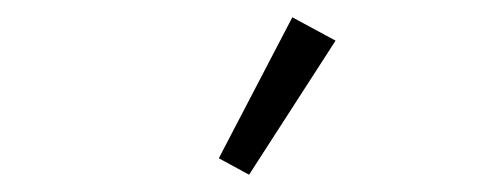

<svg xmlns="http://www.w3.org/2000/svg" viewBox="-20 -788 580 222"><path d="M268 -586 233 -605 318 -768 368 -741Z"/></svg>

Font: IBM Plex Sans Cond Light
Style: Regular
Weight: 300
Width: 3
Designer: Mike Abbink, Paul van der Laan, Pieter van Rosmalen
Foundry: Bold Monday
Version: Version 1.3